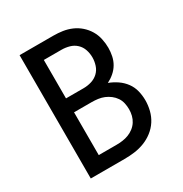

<svg xmlns="http://www.w3.org/2000/svg" viewBox="-171 -863 942 991"><g transform="rotate(-30 300.0 -367.5)"><path d="M85 0V-735H286Q314 -735 341 -731Q368 -727 393.5 -716Q419 -705 440 -686.5Q461 -668 475 -644.5Q489 -621 495 -593.5Q501 -566 501 -539Q501 -515 496 -491Q491 -467 479 -446.5Q467 -426 448.5 -410Q430 -394 408 -383Q435 -373 459 -356.5Q483 -340 500 -317Q517 -294 524 -266Q531 -238 531 -209Q531 -179 523.5 -149Q516 -119 499.5 -93.5Q483 -68 458.5 -49Q434 -30 405.5 -19Q377 -8 347 -4Q317 0 286 0ZM286 -422Q310 -422 333 -429Q356 -436 373 -452Q390 -468 397.5 -491Q405 -514 405 -537Q405 -561 397.5 -583.5Q390 -606 373 -622Q356 -638 333 -644.5Q310 -651 286 -651H181V-422ZM181 -84H286Q305 -84 323.5 -86.5Q342 -89 359 -95.5Q376 -102 391 -113.5Q406 -125 416 -140.5Q426 -156 430.5 -174Q435 -192 435 -211Q435 -229 431 -247.5Q427 -266 416.5 -281.5Q406 -297 391 -308.5Q376 -320 359 -327Q342 -334 323.5 -336.5Q305 -339 286 -339H181Z"/></g></svg>

Font: Iosevka Curly Medium Extended
Style: Regular
Weight: 500
Width: 7
Monospace: yes
Designer: Belleve Invis
Foundry: Belleve Invis
Version: Version 11.1.0; ttfautohint (v1.8.3)